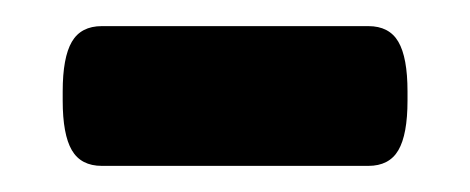

<svg xmlns="http://www.w3.org/2000/svg" viewBox="-20 -339 360 147"><path d="M28 -262V-269Q28 -295 35 -307Q42 -319 58 -319H262Q278 -319 285 -307Q292 -295 292 -269V-262Q292 -236 285 -224Q278 -212 262 -212H58Q42 -212 35 -224Q28 -236 28 -262Z"/></svg>

Font: Asap-Bold
Style: Bold
Weight: 700
Designer: Pablo Cosgaya
Foundry: Omnibus-Type
Version: Version 2.000; ttfautohint (v1.8)